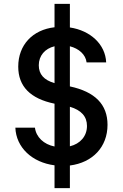

<svg xmlns="http://www.w3.org/2000/svg" viewBox="-20 -850 640 1000"><path d="M60 -185C64 -82 147 -4 264 11V130H344V12C462 -3 540 -84 540 -200C540 -306 475 -372 344 -400V-609C391 -597 426 -566 431 -525H533C529 -619 451 -691 344 -707V-830H264V-708C150 -695 75 -616 75 -503C75 -400 138 -336 264 -310V-87C208 -98 168 -136 162 -185ZM433 -194C433 -141 398 -101 344 -88V-294C404 -276 433 -243 433 -194ZM182 -510C182 -560 214 -597 264 -609V-417C209 -433 182 -463 182 -510Z"/></svg>

Font: CommitMono
Style: Bold
Weight: 700
Monospace: yes
Designer: Eigil Nikolajsen
Foundry: Eigil Nikolajsen
Version: Version 1.143